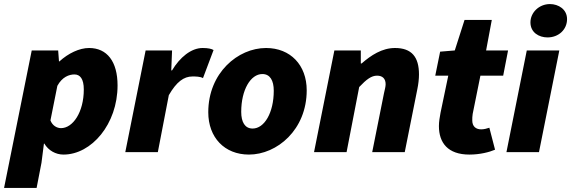

<svg xmlns="http://www.w3.org/2000/svg" viewBox="-48 -748 2808 944"><path d="M-28 176H132L156 52L168 -42H170C190 -8 226 12 264 12C402 12 530 -138 530 -328C530 -446 478 -512 390 -512C342 -512 288 -486 244 -446H242L238 -500H108ZM252 -118C232 -118 210 -130 200 -156L234 -326C258 -370 292 -382 318 -382C346 -382 364 -360 364 -308C364 -196 310 -118 252 -118Z M568 0H728L782 -280C820 -346 856 -372 898 -372C914 -372 936 -372 950 -364L1002 -502C992 -508 976 -512 948 -512C892 -512 836 -466 798 -402H794L798 -500H668Z M1176 12C1314 12 1460 -110 1460 -304C1460 -428 1380 -512 1260 -512C1122 -512 976 -390 976 -196C976 -72 1056 12 1176 12ZM1194 -116C1156 -116 1138 -148 1138 -198C1138 -306 1184 -384 1242 -384C1280 -384 1298 -352 1298 -302C1298 -194 1252 -116 1194 -116Z M1496 0H1656L1718 -320C1754 -358 1778 -376 1806 -376C1832 -376 1848 -362 1848 -334C1848 -322 1844 -308 1840 -290L1782 0H1942L2004 -310C2009 -334 2012 -360 2012 -382C2012 -468 1976 -512 1894 -512C1830 -512 1776 -476 1730 -436H1726V-500H1596Z M2260 12C2312 12 2358 0 2386 -12L2358 -120C2346 -116 2332 -112 2318 -112C2292 -112 2274 -126 2274 -156C2274 -166 2274 -176 2276 -188L2314 -376H2426L2450 -500H2342L2370 -650H2236L2188 -500L2116 -494L2092 -376H2156L2118 -194C2114 -172 2110 -150 2110 -128C2110 -46 2154 12 2260 12Z M2442 0H2602L2702 -500H2542ZM2644 -564C2698 -564 2740 -602 2740 -654C2740 -702 2698 -728 2656 -728C2602 -728 2560 -686 2560 -638C2560 -588 2602 -564 2644 -564Z"/></svg>

Font: Source Sans Pro Black
Style: Italic
Weight: 900
Italic angle: -11°
Designer: Paul D. Hunt
Foundry: Adobe Systems Incorporated
Version: Version 3.006;hotconv 1.0.111;makeotfexe 2.5.65597